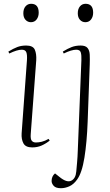

<svg xmlns="http://www.w3.org/2000/svg" viewBox="-20 -763 582 1012"><path d="M103 -693Q103 -716 114.5 -729.5Q126 -743 144 -743Q184 -743 184 -696Q184 -675 173 -660.5Q162 -646 143 -646Q126 -646 114.5 -658.5Q103 -671 103 -693ZM122 -445Q124 -475 118.5 -488Q113 -501 95 -501Q70 -501 29 -481L24 -491Q50 -507 71 -515Q92 -523 118 -523Q154 -523 163.5 -501Q173 -479 171 -445L142 -56Q140 -30 147.5 -21Q155 -12 169 -12Q184 -12 200.5 -16Q217 -20 236 -31L242 -22Q222 -6 199.5 4Q177 14 150 14Q115 14 103.5 -7.5Q92 -29 94 -60ZM390 -693Q390 -716 401.5 -729.5Q413 -743 431 -743Q471 -743 471 -696Q471 -675 460 -660.5Q449 -646 430 -646Q413 -646 401.5 -658.5Q390 -671 390 -693ZM442 -121Q438 -13 425 68Q412 149 386 184Q368 209 345.5 219Q323 229 301 229Q274 229 263 216.5Q252 204 252 191Q252 166 270 151L294 170Q332 201 355.5 189.5Q379 178 382 141Q384 119 386.5 91Q389 63 390 31L409 -446Q410 -471 406 -486Q402 -501 382 -501Q357 -501 316 -481L311 -491Q337 -507 358 -515Q379 -523 405 -523Q431 -523 441.5 -510Q452 -497 453 -474.5Q454 -452 453 -423Z"/></svg>

Font: Literata 72pt ExtraLight
Style: Italic
Weight: 200
Italic angle: -2°
Designer: Latin by Veronika Burian and Jose Scaglione. Greek by Irene Vlachou. Cyrillic by Vera Evstafieva
Foundry: TypeTogether
Version: Version 3.002